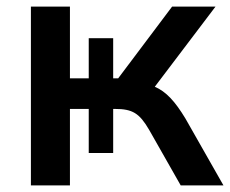

<svg xmlns="http://www.w3.org/2000/svg" viewBox="-20 -559 694 579"><path d="M190.9 0V-230.5H247.6V-97.7H321.3V-230.5H326.7C379.4 -230.5 400.4 -217.8 429.7 -167.5L524.9 0H653.8L539.1 -201.7C507.8 -253.4 481 -282.7 446.8 -297.4L629.9 -539.1H499L336.4 -322.8H321.3V-443.8H247.6V-322.8H190.9V-539.1H73.2V0Z"/></svg>

Font: Winston Medium
Style: Regular
Weight: 500
Designer: Vernon Adams, Kim Jin-seong, David Berlow, Cristiano Sobral
Foundry: The Winston Project Authors
Version: Version 3.004